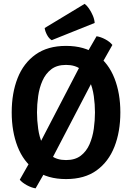

<svg xmlns="http://www.w3.org/2000/svg" viewBox="-20 -942 705 1025"><path d="M437 -647 495.5 -748.5Q518 -745 542 -732.2Q566 -719.5 580 -702L511 -580L228.5 -38.5L170 63.5Q148 60 123.8 47Q99.5 34 85.5 17.5L155 -105ZM177.5 -342Q177.5 -299.5 183.8 -254.8Q190 -210 206.8 -172Q223.5 -134 253.8 -110.8Q284 -87.5 332.5 -87.5Q381 -87.5 411.2 -110.8Q441.5 -134 458 -172Q474.5 -210 480.8 -254.8Q487 -299.5 487 -342Q487 -384.5 480.8 -429Q474.5 -473.5 458 -511.2Q441.5 -549 411.2 -572.2Q381 -595.5 332.5 -595.5Q284 -595.5 253.8 -572.2Q223.5 -549 206.8 -511.2Q190 -473.5 183.8 -429Q177.5 -384.5 177.5 -342ZM42.5 -342Q42.5 -445 74 -525Q105.5 -605 170 -651Q234.5 -697 332.5 -697Q431.5 -697 495.5 -650.8Q559.5 -604.5 591 -524.2Q622.5 -444 622.5 -342Q622.5 -239 591 -158.8Q559.5 -78.5 495.5 -32.2Q431.5 14 332.5 14Q233.5 14 169.2 -32.5Q105 -79 73.8 -159.5Q42.5 -240 42.5 -342ZM432 -921.5Q443.5 -913 455 -896.5Q466.5 -880 475.2 -859.8Q484 -839.5 485.5 -819.5L256 -727.5Q241.5 -736 231 -755.8Q220.5 -775.5 218.5 -792.5Z"/></svg>

Font: Signika SemiBold
Style: Regular
Weight: 600
Designer: Anna Giedry
Foundry: Anna Giedry
Version: Version 2.001